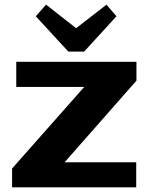

<svg xmlns="http://www.w3.org/2000/svg" viewBox="-20 -806 640 826"><path d="M32 -81 391 -487 405 -432H50V-540H567V-459L207 -50L194 -108H566V0H32ZM481 -736 342 -584H274L134 -736L178 -786L352 -650H263L438 -786Z"/></svg>

Font: Pathway Extreme 72pt
Style: Bold
Weight: 700
Designer: Eduardo Rodriguez Tunni
Foundry: Eduardo Rodriguez Tunni
Version: Version 1.001;gftools[0.9.26]